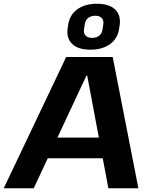

<svg xmlns="http://www.w3.org/2000/svg" viewBox="-51 -1004 803 1024"><path d="M302 -700H550L687 0H527L414 -601H410L129 0H-31ZM189 -270H543L527 -160H173ZM431 -739Q366 -739 334 -769.5Q302 -800 310 -855L312 -868Q319 -923 360 -953.5Q401 -984 466 -984Q531 -984 563 -953.5Q595 -923 587 -868L585 -855Q578 -800 537 -769.5Q496 -739 431 -739ZM440 -802Q464 -802 478.5 -814Q493 -826 496 -848L500 -874Q503 -896 491.5 -908Q480 -920 457 -920Q434 -920 419 -908Q404 -896 401 -874L397 -848Q394 -826 405.5 -814Q417 -802 440 -802Z"/></svg>

Font: Pathway Extreme 28pt
Style: Bold Italic
Weight: 700
Italic angle: -8°
Designer: Eduardo Rodriguez Tunni
Foundry: Eduardo Rodriguez Tunni
Version: Version 1.001;gftools[0.9.26]